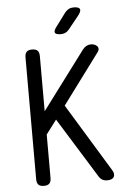

<svg xmlns="http://www.w3.org/2000/svg" viewBox="-62 -996 725 1052"><g transform="rotate(-5 300.0 -470.0)"><path d="M176 -30Q176 -9 166.5 0.5Q157 10 136.5 10Q116 10 106.5 0.5Q97 -9 97 -30V-700Q97 -721 106.5 -730.5Q116 -740 136.5 -740Q157 -740 166.5 -730.5Q176 -721 176 -700V-397L414 -715Q424 -728 435.5 -734Q447 -740 460 -740Q469 -740 478 -737Q487 -734 493.5 -727.5Q500 -721 500 -711.5Q500 -702 490 -690L288 -418L516 -44Q524 -31 524.5 -20.5Q525 -10 520.5 -3.5Q516 3 506.5 6.5Q497 10 485 10Q469 10 457.5 3.5Q446 -3 438 -17L234 -346L176 -269ZM302 -810Q274 -810 269 -820.5Q264 -831 281 -853L336 -927Q345 -938 356.5 -944Q368 -950 383 -950Q411 -950 417 -939Q423 -928 405 -904L346 -831Q338 -821 327 -815.5Q316 -810 302 -810Z"/></g></svg>

Font: Maple Mono Normal NL Light
Style: Regular
Weight: 300
Monospace: yes
Designer: subframe7536
Version: Version 7.000